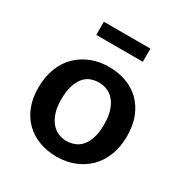

<svg xmlns="http://www.w3.org/2000/svg" viewBox="-157 -779 871 911"><g transform="rotate(30 279.0 -323.5)"><path d="M519 -241Q519 -182 500.5 -135Q482 -88 449 -56Q416 -24 372 -7Q328 10 277 10Q226 10 182.5 -6Q139 -22 107 -52.5Q75 -83 57 -128Q39 -173 39 -231Q39 -291 57.5 -338.5Q76 -386 109 -418Q142 -450 186 -467Q230 -484 281 -484Q332 -484 375.5 -468.5Q419 -453 451 -422Q483 -391 501 -346Q519 -301 519 -241ZM397 -236Q397 -279 387 -309.5Q377 -340 360.5 -359Q344 -378 322.5 -387Q301 -396 278 -396Q255 -396 234 -388.5Q213 -381 197 -362.5Q181 -344 171 -313Q161 -282 161 -236Q161 -194 171 -164.5Q181 -135 197.5 -115.5Q214 -96 235.5 -87Q257 -78 280 -78Q302 -78 323.5 -86Q345 -94 361 -112Q377 -130 387 -160.5Q397 -191 397 -236ZM407 -657V-585H152V-657Z"/></g></svg>

Font: Ek Mukta SemiBold
Style: Regular
Weight: 600
Designer: Girish Dalvi and Yashodeep Gholap
Foundry: Ek Type
Version: Version 2.538;PS 1.002;hotconv 16.6.51;makeotf.lib2.5.65220;